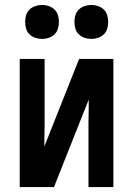

<svg xmlns="http://www.w3.org/2000/svg" viewBox="-20 -759 540 779"><path d="M60 0V-520H161V-312Q161 -283 161 -253.5Q161 -224 160 -195V-165L301 -520H440V0H339V-208Q339 -237 339 -266.5Q339 -296 340 -325V-355L199 0ZM351 -601Q337 -601 323.5 -605.5Q310 -610 300 -619.5Q290 -629 286 -642.5Q282 -656 282 -670Q282 -684 286 -697.5Q290 -711 300 -720.5Q310 -730 323.5 -734.5Q337 -739 351 -739Q364 -739 377.5 -734.5Q391 -730 401 -720.5Q411 -711 415 -697.5Q419 -684 419 -670Q419 -656 415 -642.5Q411 -629 401 -619.5Q391 -610 377.5 -605.5Q364 -601 351 -601ZM151 -601Q137 -601 123.5 -605.5Q110 -610 100 -619.5Q90 -629 86 -642.5Q82 -656 82 -670Q82 -684 86 -697.5Q90 -711 100 -720.5Q110 -730 123.5 -734.5Q137 -739 151 -739Q164 -739 177.5 -734.5Q191 -730 201 -720.5Q211 -711 215 -697.5Q219 -684 219 -670Q219 -656 215 -642.5Q211 -629 201 -619.5Q191 -610 177.5 -605.5Q164 -601 151 -601Z"/></svg>

Font: Iosevka Custom Semibold
Style: Regular
Weight: 600
Designer: Belleve Invis
Foundry: Belleve Invis
Version: Version 27.0.2; ttfautohint (v1.8.4)